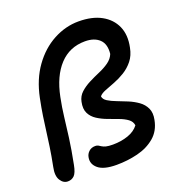

<svg xmlns="http://www.w3.org/2000/svg" viewBox="-139 -876 943 1010"><g transform="rotate(-20 333.0 -371.0)"><path d="M343 18Q272 18 241 -7.5Q210 -33 217 -70Q220 -88 234 -101Q248 -114 270 -114Q280 -114 286 -110.5Q292 -107 300.5 -101.5Q309 -96 322.5 -92.5Q336 -89 361 -89Q407 -89 446 -102.5Q485 -116 506 -144Q503 -166 484 -180Q465 -194 436.5 -204.5Q408 -215 378.5 -226Q349 -237 324 -253Q299 -269 286.5 -294Q274 -319 282 -357Q288 -387 310 -407Q332 -427 361.5 -442Q391 -457 421.5 -470Q452 -483 476 -500Q500 -517 510 -542Q516 -596 487.5 -623Q459 -650 407 -650Q321 -650 264.5 -589.5Q208 -529 186 -419Q175 -365 169 -313Q163 -261 155 -200.5Q147 -140 131 -59Q123 -17 108.5 -2.5Q94 12 72 12Q47 12 31 -13.5Q15 -39 25 -86Q37 -147 43.5 -192Q50 -237 55 -276Q60 -315 66 -356Q72 -397 83 -451Q103 -549 152.5 -618Q202 -687 270 -723.5Q338 -760 411 -760Q487 -760 538 -732Q589 -704 611 -654.5Q633 -605 619 -538Q611 -496 588.5 -468Q566 -440 536.5 -422Q507 -404 477 -392.5Q447 -381 422.5 -371.5Q398 -362 388 -349Q390 -332 409 -320Q428 -308 456 -297.5Q484 -287 514 -274.5Q544 -262 568.5 -244.5Q593 -227 605.5 -200.5Q618 -174 610 -136Q599 -78 558.5 -44Q518 -10 461 4Q404 18 343 18Z"/></g></svg>

Font: Shantell Sans Light Medium
Style: Italic
Weight: 500
Italic angle: -11°
Version: Version 1.011;[c5ecc13dd]